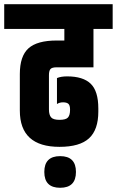

<svg xmlns="http://www.w3.org/2000/svg" viewBox="-60 -691 554 910"><path d="M225 199Q150 199 150 124Q150 49 225 49Q300 49 300 124Q300 199 225 199ZM210 -198V-321Q229 -329 258 -329Q334 -329 370 -294Q406 -259 406 -177V-162Q406 -76 362 -35.5Q318 5 222 5Q34 5 34 -167V-340Q34 -425 75 -462Q116 -499 209 -499H245V-554H-40V-671H474V-554H383V-372H209Q186 -372 179 -363.5Q172 -355 172 -335V-172Q172 -147 182 -135Q192 -123 222 -123Q252 -123 262 -134Q272 -145 272 -170V-172Q272 -192 264 -199Q256 -206 239 -206Q222 -206 210 -198Z"/></svg>

Font: Khand
Style: Bold
Weight: 700
Designer: Devanagari: Sanchit Sawaria, Jyotish Sonowal; Latin: Satya Rajpurohit
Foundry: Indian Type Foundry
Version: Version 1.101;PS 1.0;hotconv 1.0.78;makeotf.lib2.5.61930; tt